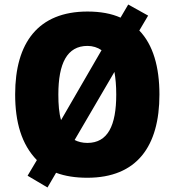

<svg xmlns="http://www.w3.org/2000/svg" viewBox="-20 -776 772 849"><path d="M685 -358C685 -480 657 -578 596 -641L635 -707L547 -756L513 -698C473 -716 424 -725 367 -725C149 -725 47 -587 47 -359C47 -236 75 -138 143 -68L102 1L190 53L228 -12C268 3 314 10 366 10C586 10 685 -130 685 -358ZM238 -358C238 -495 276 -573 367 -573C390 -573 412 -566 429 -554L250 -245C241 -276 238 -314 238 -358ZM494 -358C494 -221 457 -144 366 -144C345 -144 325 -149 310 -157L486 -458C491 -430 494 -397 494 -358Z"/></svg>

Font: Noto Sans Khmer SemiCondensed Black
Style: Regular
Weight: 900
Width: 4
Designer: Danh Hong and the Monotype Design Team
Foundry: Monotype Imaging Inc.
Version: Version 2.004